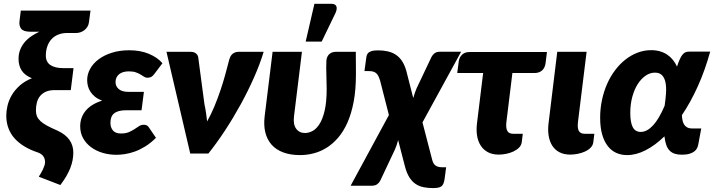

<svg xmlns="http://www.w3.org/2000/svg" viewBox="-20 -782 3638 978"><path d="M433 -668Q431.5 -655.5 425.2 -645.5Q419 -635.5 410 -628.5Q401 -621.5 390.2 -617.8Q379.5 -614 368.5 -614H323Q296.5 -614 276 -605.5Q255.5 -597 241.8 -581.8Q228 -566.5 220.8 -545.2Q213.5 -524 213.5 -499Q213.5 -466 237 -450.5Q260.5 -435 302.5 -435H354.5L340.5 -323H258.5Q232 -323 214 -315Q196 -307 184.5 -293.2Q173 -279.5 168 -260.5Q163 -241.5 163 -219Q163 -202.5 168.2 -189.8Q173.5 -177 186 -165.2Q198.5 -153.5 219.5 -142Q240.5 -130.5 272 -117Q313.5 -98 333.5 -69.8Q353.5 -41.5 353.5 -4.5Q353.5 34.5 337.8 74.8Q322 115 287.5 160.5L177.5 118Q182 110.5 187.8 101.2Q193.5 92 198.2 82Q203 72 206.2 62Q209.5 52 209.5 43.5Q209.5 27 200.8 14.2Q192 1.5 172.5 -5.5Q134.5 -18 104.8 -36Q75 -54 54.2 -77.2Q33.5 -100.5 22.8 -129.5Q12 -158.5 12 -193.5Q12 -216.5 18.2 -243.5Q24.5 -270.5 39.5 -296.5Q54.5 -322.5 79.8 -345.5Q105 -368.5 142.5 -383.5Q106.5 -398 90.5 -422.8Q74.5 -447.5 74.5 -482Q74.5 -508 83 -529.2Q91.5 -550.5 106 -567.5Q120.5 -584.5 139.8 -597.5Q159 -610.5 180.5 -620.5H134Q100 -620.5 88 -635.5Q76 -650.5 79.5 -676L86 -728H441Z M624 -220.5Q600.5 -220.5 584.8 -216Q569 -211.5 559.8 -203.2Q550.5 -195 546.5 -183Q542.5 -171 542.5 -156Q542.5 -133 555.2 -117.5Q568 -102 596.5 -102Q620.5 -102 636.5 -109Q652.5 -116 665 -124.2Q677.5 -132.5 688.2 -139.5Q699 -146.5 712.5 -146.5Q730 -146.5 738 -133.5L774.5 -80Q748 -53.5 720.5 -36.5Q693 -19.5 666.5 -10Q640 -0.5 616 3Q592 6.5 573.5 6.5Q537 6.5 503.5 -3.2Q470 -13 444.5 -31.8Q419 -50.5 403.8 -77.2Q388.5 -104 388.5 -138.5Q388.5 -184 416.5 -218Q444.5 -252 500.5 -269.5Q478.5 -277.5 464 -289.2Q449.5 -301 440.5 -315Q431.5 -329 427.8 -344Q424 -359 424 -374Q424 -403.5 439 -431Q454 -458.5 481.8 -479.5Q509.5 -500.5 549.2 -513.2Q589 -526 638.5 -526Q695 -526 738.5 -507.8Q782 -489.5 807.5 -460L767.5 -407Q757.5 -393.5 749.2 -389.8Q741 -386 731 -386Q722 -386 714.2 -391Q706.5 -396 696.2 -402.2Q686 -408.5 672 -413.5Q658 -418.5 636.5 -418.5Q604.5 -418.5 586.5 -403.8Q568.5 -389 568.5 -363.5Q568.5 -342.5 585 -328.2Q601.5 -314 636 -314H713L701 -220.5Z M1323 -518Q1304.5 -456.5 1274 -387.5Q1243.5 -318.5 1205.8 -249.8Q1168 -181 1125.8 -116.8Q1083.5 -52.5 1041.5 0H949L828 -518H951.5Q967.5 -518 977.2 -510.5Q987 -503 989.5 -491.5L1021.5 -250.5Q1026.5 -228 1029.5 -206.5Q1032.5 -185 1035 -163.5Q1055 -199 1071.8 -239.2Q1088.5 -279.5 1102.5 -320.8Q1116.5 -362 1127.5 -402.2Q1138.5 -442.5 1147.5 -477.5Q1153.5 -500 1166.5 -509Q1179.5 -518 1194 -518Z M1792.5 -518Q1792.5 -506 1792.5 -489.8Q1792.5 -473.5 1792.8 -457.2Q1793 -441 1793 -426.2Q1793 -411.5 1793 -402.5Q1793 -324.5 1781.5 -263.8Q1770 -203 1749.8 -157.5Q1729.5 -112 1702 -80.2Q1674.5 -48.5 1643 -29Q1611.5 -9.5 1577.2 -0.8Q1543 8 1509 8Q1459 8 1422.5 -5.8Q1386 -19.5 1363.2 -45.2Q1340.5 -71 1331.5 -107.5Q1322.5 -144 1328 -189L1368.5 -518H1518L1477.5 -189Q1472.5 -148.5 1488.5 -126.5Q1504.5 -104.5 1533.5 -104.5Q1552 -104.5 1571.5 -114.5Q1591 -124.5 1607.2 -149.8Q1623.5 -175 1633.8 -218.8Q1644 -262.5 1644 -330Q1644 -361 1642.5 -399Q1641 -437 1642.5 -471.5Q1643 -484 1647.5 -493Q1652 -502 1658.8 -507.5Q1665.5 -513 1673.5 -515.5Q1681.5 -518 1689 -518ZM1537 -570 1581.5 -762.5H1668.5Q1688 -762.5 1693.2 -750.2Q1698.5 -738 1689.5 -717L1618.5 -570Z M2179.5 24.5Q2182 35.5 2185.5 44Q2189 52.5 2195 58.2Q2201 64 2210.2 67Q2219.5 70 2233 70H2252.5L2245 127Q2243 142 2239.2 151.8Q2235.5 161.5 2228.8 166.8Q2222 172 2211.2 174Q2200.5 176 2185 176Q2159.5 176 2137.2 171.5Q2115 167 2097 155Q2079 143 2065.2 121.2Q2051.5 99.5 2042.5 65L2008 -68.5Q2004.5 -55 2000.2 -42.5Q1996 -30 1991.5 -20L1917 138Q1911.5 149 1901.2 156.5Q1891 164 1873.5 164H1766L1961 -196L1916.5 -370Q1912 -385 1907 -394.8Q1902 -404.5 1895.2 -410Q1888.5 -415.5 1879 -417.8Q1869.5 -420 1855.5 -420H1836.5L1843.5 -472Q1845 -483 1846.5 -493Q1848 -503 1853.5 -510Q1859 -517 1871 -521.2Q1883 -525.5 1905.5 -525.5Q1933 -525.5 1955.8 -520.2Q1978.5 -515 1996.5 -503Q2014.5 -491 2027.5 -471.5Q2040.5 -452 2049 -423.5L2085 -282.5Q2093 -311 2102 -332L2178 -492Q2183.5 -503 2193.8 -510.8Q2204 -518.5 2221.5 -518.5H2329L2132 -158.5Z M2759 -460Q2755.5 -435.5 2740.8 -422.8Q2726 -410 2702 -410H2590L2559.5 -161Q2556 -131 2563.8 -115.8Q2571.5 -100.5 2595 -100.5H2643L2637.5 -57Q2635.5 -42 2624 -30.2Q2612.5 -18.5 2595.5 -10.5Q2578.5 -2.5 2558.8 1.5Q2539 5.5 2520.5 5.5Q2488 5.5 2465.2 -6.8Q2442.5 -19 2428.8 -40.2Q2415 -61.5 2410.2 -90.2Q2405.5 -119 2409.5 -152.5L2441 -410H2309L2317 -471Q2319.5 -489 2333.2 -503Q2347 -517 2372 -517H2766Z M2818.5 -518H2968L2924 -160.5Q2920.5 -130.5 2928.2 -115.5Q2936 -100.5 2959.5 -100.5H3007.5L3002 -56.5Q3000 -41.5 2988.5 -29.8Q2977 -18 2960 -10.2Q2943 -2.5 2923.2 1.5Q2903.5 5.5 2885 5.5Q2852.5 5.5 2829.8 -6.5Q2807 -18.5 2793.2 -39.8Q2779.5 -61 2774.8 -90Q2770 -119 2774 -152.5Z M3244 -110Q3275.5 -110 3306.2 -143Q3337 -176 3365.5 -243.5Q3370.5 -277 3372.5 -307.5Q3374.5 -338 3370 -361.2Q3365.5 -384.5 3352.8 -398.2Q3340 -412 3316 -412Q3291 -412 3268.5 -396.5Q3246 -381 3228.5 -353.8Q3211 -326.5 3200.8 -288.8Q3190.5 -251 3190.5 -206.5Q3190.5 -158 3203.2 -134Q3216 -110 3244 -110ZM3597.5 -519Q3571 -423 3534.2 -341.8Q3497.5 -260.5 3453.5 -195.5Q3454 -180.5 3456.8 -168Q3459.5 -155.5 3465.5 -146.5Q3471.5 -137.5 3481.5 -132.5Q3491.5 -127.5 3506.5 -127.5H3552L3536.5 -44.5Q3535 -36 3530.5 -27Q3526 -18 3516.8 -10.8Q3507.5 -3.5 3492.2 1.2Q3477 6 3453 6Q3432.5 6 3417.5 1.2Q3402.5 -3.5 3391.5 -14.2Q3380.5 -25 3374 -43Q3367.5 -61 3364.5 -87.5Q3316.5 -41 3268.2 -16.5Q3220 8 3174.5 8Q3144.5 8 3119.2 -3.2Q3094 -14.5 3075.8 -38Q3057.5 -61.5 3047.2 -97.2Q3037 -133 3037 -182.5Q3037 -229.5 3046.5 -273.5Q3056 -317.5 3073 -355.8Q3090 -394 3114 -425.5Q3138 -457 3167 -479.5Q3196 -502 3228.8 -514.2Q3261.5 -526.5 3297 -526.5Q3321.5 -526.5 3342 -520.5Q3362.5 -514.5 3378.8 -503.5Q3395 -492.5 3407.5 -477Q3420 -461.5 3428.5 -443Q3436.5 -467 3443.5 -482Q3450.5 -497 3457.8 -505.2Q3465 -513.5 3472.8 -516.2Q3480.5 -519 3490.5 -519Z"/></svg>

Font: Lato ExtraBold
Style: Italic
Weight: 800
Italic angle: -7°
Designer: Lukasz Dziedzic with Adam Twardoch and Botio Nikoltchev
Foundry: tyPoland Lukasz Dziedzic
Version: Version 2.015; 2015-08-06; http://www.latofonts.com/